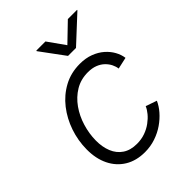

<svg xmlns="http://www.w3.org/2000/svg" viewBox="-219 -869 991 991"><g transform="rotate(-45 277.0 -373.0)"><path d="M251 10.3Q188 10.3 142.3 -17.6Q96.7 -45.4 72 -95.7Q47.4 -146 47.9 -212.9Q48.3 -276.4 68.8 -336.7Q89.4 -397 127 -445.1Q164.6 -493.2 217.3 -521.7Q270 -550.3 335.4 -550.3Q377.4 -550.3 410.9 -537.6Q444.3 -524.9 468.3 -503.9Q492.2 -482.9 506.3 -457.3Q520.5 -431.6 523.9 -405.3L460 -391.1Q458 -407.7 449.5 -425Q440.9 -442.4 425.5 -457.3Q410.2 -472.2 387.5 -481.2Q364.7 -490.2 334 -490.2Q282.2 -490.2 241.7 -465.8Q201.2 -441.4 172.6 -400.9Q144 -360.4 129.2 -311Q114.3 -261.7 113.8 -212.4Q113.3 -165 128.4 -127.9Q143.6 -90.8 174.6 -70.1Q205.6 -49.3 252 -49.3Q284.7 -49.3 312.3 -59.1Q339.8 -68.8 361.8 -85Q383.8 -101.1 398.9 -119.4Q414.1 -137.7 421.4 -155.3L481.9 -134.3Q470.2 -107.4 448 -81.8Q425.8 -56.2 395.8 -35.4Q365.7 -14.6 329.1 -2.2Q292.5 10.3 251 10.3ZM291.5 -757.3 357.9 -663.6 455.1 -757.3H522.5L521.5 -753.9L379.4 -622.1H321.3L224.1 -753.9L225.1 -757.3Z"/></g></svg>

Font: Inter 16pt Light
Style: Italic
Weight: 300
Italic angle: -9.3988°
Version: Version 4.001;git-66647c0bb